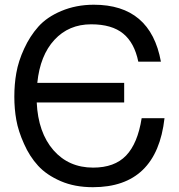

<svg xmlns="http://www.w3.org/2000/svg" viewBox="-20 -761 749 804"><path d="M559.1 -502.9Q543 -581.5 496.1 -620.1Q448.7 -659.2 361.8 -659.2Q268.1 -659.2 208 -594.2Q147.9 -529.3 136.2 -414.1H500V-332H133.8Q139.6 -206.1 203.6 -132.3Q267.6 -59.1 370.1 -59.1Q459.5 -59.1 507.8 -109.4Q556.6 -160.2 573.2 -266.1H668.9Q636.2 22.9 369.1 22.9Q293 22.9 234.4 -2.4Q174.8 -28.3 139.6 -66.9Q103.5 -106.4 80.6 -158.7Q56.6 -211.9 48.3 -258.8Q40 -304.7 40 -356Q40 -408.7 48.3 -455.1Q57.1 -505.4 81.1 -557.1Q105 -609.4 140.6 -649.4Q176.3 -689.5 236.3 -714.8Q298.8 -741.2 373 -741.2Q610.4 -741.2 653.8 -502.9Z"/></svg>

Font: Miedinger*
Style: Book
Weight: 400
Version: Version 001.000